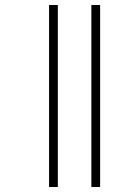

<svg xmlns="http://www.w3.org/2000/svg" viewBox="-20 -682 500 767"><path d="M176 -662V65H211V-662ZM345 -662V65H380V-662Z"/></svg>

Font: Noto Serif Sinhala SemiCondensed ExtraLight
Style: Regular
Weight: 200
Width: 4
Designer: Jelle Bosma - Monotype Design Team
Foundry: Monotype Imaging Inc.
Version: Version 2.007